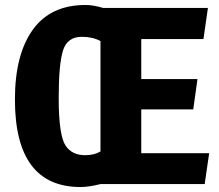

<svg xmlns="http://www.w3.org/2000/svg" viewBox="-20 -740 879 772"><path d="M548 -583V-422H774L757 -300H548V-124H821L803 0H385Q337 12 304 12Q40 12 40 -340Q40 -520 111.5 -620Q183 -720 324 -720Q355 -720 395 -708H816L798 -583ZM309 -592Q251 -592 233.5 -537.5Q216 -483 216 -346Q216 -196 244 -154Q270 -116 322 -116Q359 -116 384 -131V-575Q352 -592 309 -592Z"/></svg>

Font: Magra
Style: Bold
Weight: 600
Designer: Viviana Monsalve
Foundry: Viviana Monsalve
Version: Version 1.001